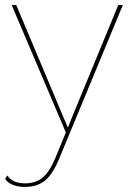

<svg xmlns="http://www.w3.org/2000/svg" viewBox="-24 -520 525 755"><path d="M210 101Q184 165 153 190Q122 215 74 215Q47 215 26.5 207Q6 199 -4 183L5 170Q25 201 75 201Q116 201 143.5 178.5Q171 156 195 98L235 1L22 -500H40L225 -60L243 -18L260 -61L441 -500H459Z"/></svg>

Font: Work Sans Hairline
Style: Regular
Weight: 400
Designer: Wei Huang
Foundry: Wei Huang
Version: Version 1.032